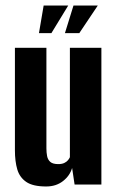

<svg xmlns="http://www.w3.org/2000/svg" viewBox="-20 -668 425 695"><path d="M147 7Q99 7 75 -9.5Q51 -26 42.5 -55Q34 -84 34 -124V-495H148V-131Q148 -116 150.5 -103Q153 -90 162 -82Q171 -74 191 -74Q204 -74 212.5 -78Q221 -82 226 -88Q231 -94 233 -99V-495H347V0H250L241 -60Q233 -32 208 -12.5Q183 7 147 7ZM121 -548 138 -648H227L166 -548ZM215 -548 246 -648H334L267 -548Z"/></svg>

Font: Alumni Sans Thin
Style: Bold
Weight: 700
Version: Version 1.018